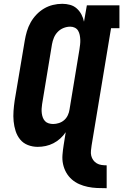

<svg xmlns="http://www.w3.org/2000/svg" viewBox="-20 -763 647 1008"><path d="M540 225H539Q514 225 489.5 224Q465 223 441 218Q417 213 395.5 203.5Q374 194 356.5 178.5Q339 163 327.5 142.5Q316 122 311 98.5Q306 75 308 50Q310 25 314 0L325 -69Q313 -51 296.5 -36Q280 -21 260.5 -11Q241 -1 220 3.5Q199 8 178 8Q151 8 126.5 -1.5Q102 -11 86 -30.5Q70 -50 62 -75Q54 -100 51.5 -126.5Q49 -153 51 -180.5Q53 -208 57 -235L110 -550Q114 -574 121 -598Q128 -622 140.5 -644.5Q153 -667 171 -686Q189 -705 211 -718Q233 -731 257.5 -737Q282 -743 307 -743Q328 -743 348 -737.5Q368 -732 383 -718.5Q398 -705 407.5 -687Q417 -669 421 -649L436 -735H607V-615H563L461 0Q459 14 457.5 28Q456 42 459 54.5Q462 67 469.5 77.5Q477 88 488 94.5Q499 101 512.5 103Q526 105 540 105ZM259 -112Q274 -112 289.5 -117Q305 -122 317 -132.5Q329 -143 336 -158Q343 -173 345 -188L397 -503Q399 -516 400.5 -529Q402 -542 401.5 -554.5Q401 -567 398.5 -579.5Q396 -592 390 -602Q384 -612 373 -617.5Q362 -623 349 -623Q331 -623 313.5 -616Q296 -609 283 -595.5Q270 -582 263 -565Q256 -548 253 -531L201 -216Q199 -204 198.5 -191.5Q198 -179 199.5 -167.5Q201 -156 205 -145.5Q209 -135 216.5 -127Q224 -119 235.5 -115.5Q247 -112 259 -112Z"/></svg>

Font: Iosevka Curly Slab HvEx
Style: Italic
Weight: 900
Width: 7
Italic angle: -9°
Monospace: yes
Designer: Belleve Invis
Foundry: Belleve Invis
Version: Version 11.1.0; ttfautohint (v1.8.3)